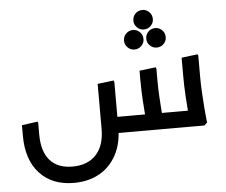

<svg xmlns="http://www.w3.org/2000/svg" viewBox="-56 -675 1146 972"><g transform="rotate(-5 516.5 -189.0)"><path d="M281 232Q171 232 107.5 163Q44 94 44 -28H127Q127 59 166.5 104Q206 149 281 149Q358 149 401 103Q444 57 444 -28H529Q529 53 497.5 111.5Q466 170 410.5 201Q355 232 281 232ZM44 -28V-82L124 -93L127 -85V-28ZM444 -28V-257L526 -267L529 -259V-28ZM480 0V-82H908V0ZM670 0 673 -42Q673 -42 670 -74.5Q667 -107 664 -158Q661 -209 661 -265V-305L744 -315L747 -307V-247Q747 -206 749.5 -165Q752 -124 754.5 -89.5Q757 -55 759.5 -34.5Q762 -14 762 -14L747 0ZM888 0 891 -42Q891 -42 888 -74.5Q885 -107 882 -158Q879 -209 879 -265V-352L961 -362L964 -354V-247Q964 -206 966.5 -165Q969 -124 971.5 -89.5Q974 -55 976.5 -34.5Q979 -14 979 -14L964 0ZM645 -414Q625 -414 610.5 -428.5Q596 -443 596 -463Q596 -484 610.5 -498.5Q625 -513 646 -513Q666 -513 680.5 -498.5Q695 -484 695 -463Q695 -443 680.5 -428.5Q666 -414 645 -414ZM758 -414Q738 -414 723.5 -428.5Q709 -443 709 -463Q709 -484 723.5 -498.5Q738 -513 759 -513Q779 -513 793.5 -498.5Q808 -484 808 -463Q808 -443 793.5 -428.5Q779 -414 758 -414ZM701 -511Q681 -511 666.5 -525.5Q652 -540 652 -560Q652 -581 666.5 -595.5Q681 -610 702 -610Q722 -610 736.5 -595.5Q751 -581 751 -560Q751 -540 736.5 -525.5Q722 -511 701 -511Z"/></g></svg>

Font: Fustat Medium
Style: Regular
Weight: 500
Designer: Mohamed Gaber, Khaled Hosny, Laura Garcia Mut
Foundry: Kief Type Foundry, Alif Type Foundry, Hard Type Foundry
Version: Version 1.007